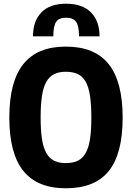

<svg xmlns="http://www.w3.org/2000/svg" viewBox="-20 -1000 708 1030"><path d="M333 10Q180 10 105 -83.5Q30 -177 30 -369Q30 -562 105 -656Q180 -750 333 -750Q488 -750 563 -656Q638 -562 638 -369Q638 -175 563.5 -82.5Q489 10 333 10ZM333 -125Q371 -125 397 -137.5Q423 -150 439.5 -179Q456 -208 463 -254.5Q470 -301 470 -369Q470 -438 463 -485Q456 -532 440 -561Q424 -590 397.5 -602.5Q371 -615 333 -615Q296 -615 270 -602Q244 -589 228 -560Q212 -531 205 -484Q198 -437 198 -369Q198 -302 205 -255.5Q212 -209 228 -180Q244 -151 270 -138Q296 -125 333 -125ZM404 -805Q404 -860 388.5 -882.5Q373 -905 335 -905Q296 -905 281 -882.5Q266 -860 266 -805H157Q157 -887 202 -933.5Q247 -980 335 -980Q422 -980 468 -933.5Q514 -887 514 -805Z"/></svg>

Font: Encode Sans Compressed
Style: ExtraBold
Weight: 800
Designer: Pablo Impallari, Andres Torresi
Foundry: Pablo Impallari, Andres Torresi
Version: Version 1.000; ttfautohint (v1.00) -l 8 -r 50 -G 200 -x 14 -